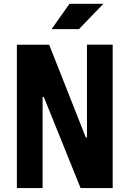

<svg xmlns="http://www.w3.org/2000/svg" viewBox="-20 -958 660 978"><path d="M66 0H197V-464.5H203L390.5 0H554V-730.5H423V-258H417L230.5 -730H66ZM242.5 -809.5 334 -938.5H506.5L382 -809.5Z"/></svg>

Font: Monaspace Argon ExtraBold
Style: Bold
Weight: 800
Designer: Riley Cran & the Lettermatic Team
Foundry: Lettermatic
Version: Version 1.000 (Monaspace Argon)